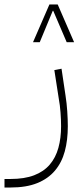

<svg xmlns="http://www.w3.org/2000/svg" viewBox="-88 -595 366 855"><path d="M-68 202H-41Q21 202 64 185.5Q107 169 133.5 138Q160 107 172 63.5Q184 20 184 -33Q184 -60 181.5 -94Q179 -128 174 -154L154 -283L186 -289L204 -168Q209 -136 211.5 -99.5Q214 -63 214 -33Q214 29 200.5 79Q187 129 156.5 165Q126 201 77.5 220.5Q29 240 -41 240H-68ZM242 -407H209L149 -547H147L89 -407H59L132 -575H169Z"/></svg>

Font: IBM Plex Sans Arabic ExtLt
Style: Regular
Weight: 200
Designer: Mike Abbink, Paul van der Laan, Pieter van Rosmalen, Wael Morcos, Khajak Apelian
Foundry: Bold Monday
Version: Version 1.2